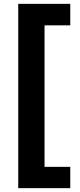

<svg xmlns="http://www.w3.org/2000/svg" viewBox="-20 -813 418 1000"><path d="M75 167V-793H346V-681H212V56H346V167Z"/></svg>

Font: Mona Sans ExtraLight
Style: Bold
Weight: 700
Version: Version 2.000